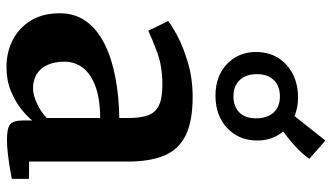

<svg xmlns="http://www.w3.org/2000/svg" viewBox="-236 -778 1025 593"><g transform="rotate(90 276.5 -481.5)"><path d="M187 11Q142 11 104.2 -8Q66.5 -27 43.8 -63.8Q21 -100.5 21 -154Q21 -201.5 46.5 -236Q72 -270.5 116.8 -292.5Q161.5 -314.5 220 -325.5Q278.5 -336.5 344.5 -337.5V-365.5Q344.5 -403 336.2 -426Q328 -449 305.8 -459.8Q283.5 -470.5 241.5 -470.5Q184.5 -470.5 141.8 -454.5Q99 -438.5 75 -427L45 -488.5Q57.5 -499 91.2 -517Q125 -535 173.8 -549.5Q222.5 -564 279.5 -564Q354.5 -564 398 -542.5Q441.5 -521 460.2 -476.8Q479 -432.5 479 -364V-59L532.5 -58.5V-5.5Q521 -3 499.8 0.5Q478.5 4 454.5 6.8Q430.5 9.5 410.5 9.5Q376.5 9.5 364.2 -0.2Q352 -10 352 -40.5V-68.5Q340 -53 316.8 -34.5Q293.5 -16 260.8 -2.5Q228 11 187 11ZM252.5 -71Q273.5 -71 299.8 -83.2Q326 -95.5 344.5 -113.5V-278.5Q283.5 -278 245 -263.2Q206.5 -248.5 188.5 -223.8Q170.5 -199 170.5 -169Q170.5 -137 180.8 -115Q191 -93 209.5 -82Q228 -71 252.5 -71ZM275.5 -634.5Q215 -634.5 177.5 -670.2Q140 -706 140.5 -762Q141.5 -819 180.8 -854.2Q220 -889.5 281.5 -889.5Q313.5 -889.5 338.5 -878.5L414 -974L470.5 -924.5Q463.5 -913.5 450 -899Q436.5 -884.5 419.8 -870.2Q403 -856 386 -843.5Q414.5 -810.5 414 -762Q413.5 -706 375 -670.2Q336.5 -634.5 275.5 -634.5ZM277.5 -690Q309.5 -690 327.5 -708.5Q345.5 -727 345.5 -760Q345.5 -794 327.8 -813.8Q310 -833.5 278 -833.5Q246 -833.5 227.5 -814.8Q209 -796 209 -762.5Q209 -729 227.2 -709.5Q245.5 -690 277.5 -690Z"/></g></svg>

Font: Merriweather 28pt
Style: Bold
Weight: 700
Version: Version 2.100